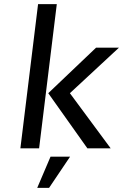

<svg xmlns="http://www.w3.org/2000/svg" viewBox="-20 -713 592 923"><path d="M512 0 316 -265 552 -484H442L212 -265L400 0ZM168 0 253 -693H163L78 0ZM317 40H223L159 190H216Z"/></svg>

Font: Gamestation Text
Style: Italic
Weight: 400
Designer: Jonas Hecksher
Foundry: Jonas Hecksher, Playtypeª, e-types AS
Version: Version 1.003